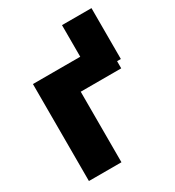

<svg xmlns="http://www.w3.org/2000/svg" viewBox="-167 -784 806 884"><g transform="rotate(-30 236.5 -342.0)"><path d="M454.1 -683.6V-413.1H434.1V-375H218.8V0H45.9V-515.6H297.4V-683.6Z"/></g></svg>

Font: Inter Display Extra Bold
Style: Regular
Weight: 800
Designer: Rasmus Andersson
Foundry: rsms
Version: Version 4.000;git-4fc901f